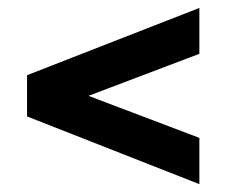

<svg xmlns="http://www.w3.org/2000/svg" viewBox="-20 -515 568 482"><path d="M47.9 -222.7V-326.2L480.5 -495.1V-379.9L202.1 -274.4L480.5 -168.9V-52.7Z"/></svg>

Font: Altinn-DIN Exp
Style: DINExp-Bold
Weight: 700
Width: 7
Designer: Charles Nix
Foundry: Altinn
Version: Version 2.00